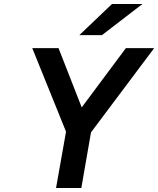

<svg xmlns="http://www.w3.org/2000/svg" viewBox="-20 -941 792 961"><path d="M260.5 0 310.5 -282 141.5 -700H273L389 -403.5L610 -700H751.5L435.5 -278.5L387 0ZM377 -765 540.5 -921H693L490 -765Z"/></svg>

Font: Overpass
Style: Bold Italic
Weight: 700
Italic angle: -10°
Designer: Delve Withrington, Dave Bailey, Thomas Jockin
Foundry: Delve Fonts LLC
Version: Version 4.000; ttfautohint (v1.8.3)